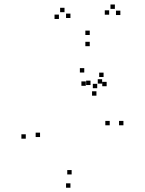

<svg xmlns="http://www.w3.org/2000/svg" viewBox="-20 -834 660 875"><path d="M542.5 -263V-283H522.5V-263ZM445.5 -453V-473H425.5V-453ZM392.5 -446.5V-466.5H372.5V-446.5ZM419.5 -398V-418H399.5V-398ZM480 -263V-283H460V-263ZM306.5 -39V-59H286.5V-39ZM162.5 -209.5V-229.5H142.5V-209.5ZM371 -443V-463H351V-443ZM423 -432V-452H403V-432ZM466 -441V-461H446V-441ZM452 -483V-503H432V-483ZM364 -503.5V-523.5H344V-503.5ZM97.5 -202V-222H77.5V-202ZM301 21.5V1.5H281V21.5ZM528.5 -765.5V-785.5H508.5V-765.5ZM503.5 -793.5V-813.5H483.5V-793.5ZM477.5 -767V-787H457.5V-767ZM389 -674.5V-694.5H369V-674.5ZM301 -752V-772H281V-752ZM274 -778.5V-798.5H254V-778.5ZM248.5 -747.5V-767.5H228.5V-747.5ZM389 -623.5V-643.5H369V-623.5Z"/></svg>

Font: Monaspace Radon Dots Var
Style: Regular
Weight: 400
Designer: Riley Cran and the Lettermatic Team
Version: Version 1.100 (Monaspace Radon Dots)